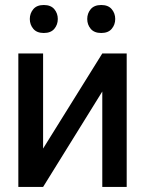

<svg xmlns="http://www.w3.org/2000/svg" viewBox="-20 -740 574 760"><path d="M150.6 -152 384.9 -528.4H481.5V0H384.9V-377.8L150.6 0H52.6V-528.4H150.6ZM98 -664.8Q98 -687.1 111.9 -703.7Q125.7 -720.2 153.4 -720.2Q181.1 -720.2 195 -703.7Q208.8 -687.1 208.8 -664.8Q208.8 -642.4 195 -625.9Q181.1 -609.4 153.4 -609.4Q125.7 -609.4 111.9 -625.9Q98 -642.4 98 -664.8ZM325.3 -664.8Q325.3 -687.1 339.1 -703.7Q353 -720.2 380.7 -720.2Q408.4 -720.2 422.2 -703.7Q436.1 -687.1 436.1 -664.8Q436.1 -642.4 422.2 -625.9Q408.4 -609.4 380.7 -609.4Q353 -609.4 339.1 -625.9Q325.3 -642.4 325.3 -664.8Z"/></svg>

Font: Interface
Style: Regular
Weight: 400
Designer: Rasmus Andersson
Foundry: rsms
Version: Version 1.8